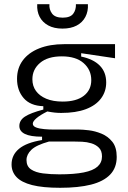

<svg xmlns="http://www.w3.org/2000/svg" viewBox="-20 -726 608 913"><path d="M266 167Q183 167 132.5 154Q82 141 58.5 116Q35 91 35 56Q35 11 70.5 -18.5Q106 -48 180 -60V-76Q125 -76 98.5 -89Q72 -102 72 -127Q72 -154 98.5 -171.5Q125 -189 186 -205V-221Q124 -223 92.5 -259.5Q61 -296 61 -351Q61 -402 88.5 -439Q116 -476 166.5 -496Q217 -516 285 -516H527V-449L366 -473V-457Q424 -445 454.5 -414Q485 -383 485 -334Q485 -291 460.5 -258Q436 -225 388.5 -207Q341 -189 271 -189Q256 -189 241 -190.5Q226 -192 205 -196Q171 -179 153.5 -164Q136 -149 136 -138Q136 -126 151.5 -120Q167 -114 190.5 -112Q214 -110 234 -110H354Q372 -110 402 -106.5Q432 -103 462.5 -90.5Q493 -78 514 -52Q535 -26 535 20Q535 72 503.5 104.5Q472 137 412.5 152Q353 167 266 167ZM262 103Q333 103 378 94Q423 85 444 66Q465 47 465 18Q465 -9 450.5 -23.5Q436 -38 414.5 -44.5Q393 -51 370.5 -52Q348 -53 330 -53H213Q152 -36 129 -13.5Q106 9 106 35Q106 65 127.5 79.5Q149 94 184.5 98.5Q220 103 262 103ZM278 -243Q343 -243 378.5 -270.5Q414 -298 414 -345Q414 -394 377.5 -426Q341 -458 274 -458Q207 -458 170.5 -427Q134 -396 134 -349Q134 -317 151 -293.5Q168 -270 200 -256.5Q232 -243 278 -243ZM157 -706H215Q213 -681 227.5 -661.5Q242 -642 278 -642Q314 -642 328 -660.5Q342 -679 341 -706H398Q400 -672 386 -645.5Q372 -619 344.5 -604.5Q317 -590 277 -590Q237 -590 209.5 -605Q182 -620 168.5 -646Q155 -672 157 -706Z"/></svg>

Font: Bricolage Grotesque 36pt Light
Style: Regular
Weight: 300
Designer: Mathieu Triay
Foundry: Atelier Triay
Version: Version 1.001;gftools[0.9.33.dev8+g029e19f]